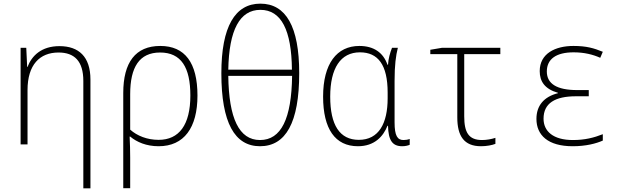

<svg xmlns="http://www.w3.org/2000/svg" viewBox="-20 -792 3418 1053"><path d="M93 0H131V-298C131 -437 198 -504 301 -504C388 -504 437 -457 437 -348V241H476V-356C476 -481 412 -539 306 -539C207 -539 154 -486 131 -425H129L124 -530H93Z M656 -282V240H694V73C694 33 693 0 691 -43H694C730 -13 782 10 850 10C989 10 1063 -91 1063 -268C1063 -448 994 -540 859 -540C723 -540 656 -450 656 -282ZM850 -25C787 -25 732 -47 694 -81V-276C694 -423 744 -504 858 -504C974 -504 1024 -422 1024 -268C1024 -107 962 -25 850 -25Z M1406 10C1547 10 1621 -119 1621 -391C1621 -646 1548 -772 1408 -772C1269 -772 1194 -646 1194 -390C1194 -119 1267 10 1406 10ZM1581 -410H1232C1236 -628 1295 -738 1408 -738C1523 -738 1579 -626 1581 -410ZM1406 -24C1291 -24 1235 -143 1232 -376H1582C1579 -141 1522 -24 1406 -24Z M1943 10C2034 10 2082 -44 2105 -102H2108C2110 -22 2132 10 2186 10C2203 10 2219 6 2227 2V-30C2217 -26 2204 -24 2193 -24C2160 -24 2144 -47 2144 -121V-348C2144 -435 2151 -487 2162 -530H2130C2119 -502 2110 -470 2108 -437H2105C2082 -504 2029 -540 1951 -540C1827 -540 1752 -443 1752 -262C1752 -85 1818 10 1943 10ZM1948 -25C1843 -25 1791 -106 1791 -262C1791 -418 1848 -505 1954 -505C2053 -505 2106 -437 2106 -284V-253C2106 -116 2058 -25 1948 -25Z M2618 10C2649 10 2679 4 2697 -3V-36C2676 -29 2648 -24 2624 -24C2550 -24 2526 -66 2526 -154V-495H2724V-530H2405L2340 -519V-495H2488V-148C2488 -46 2525 10 2618 10Z M3121 10C3194 10 3250 -5 3286 -21V-56C3238 -37 3188 -24 3122 -24C3014 -24 2961 -72 2961 -141C2961 -226 3024 -264 3139 -264H3209V-298H3146C3033 -298 2979 -333 2979 -400C2979 -468 3030 -505 3126 -505C3184 -505 3232 -493 3272 -475L3286 -508C3237 -528 3196 -540 3125 -540C3026 -540 2940 -499 2940 -402C2940 -346 2967 -304 3040 -283V-281C2962 -261 2922 -212 2922 -140C2922 -51 2985 10 3121 10Z"/></svg>

Font: Noto Sans Mono SemiCondensed ExtraLight
Style: Regular
Weight: 200
Width: 4
Designer: Monotype Design Team
Foundry: Monotype Imaging Inc.
Version: Version 2.014